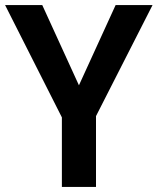

<svg xmlns="http://www.w3.org/2000/svg" viewBox="-20 -734 619 754"><path d="M290 -399 434 -714H579L357 -278V0H223V-273L0 -714H146Z"/></svg>

Font: Noto Sans Display SemiBold
Style: Regular
Weight: 600
Designer: Monotype Design Team
Foundry: Monotype Imaging Inc.
Version: Version 2.003